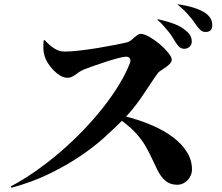

<svg xmlns="http://www.w3.org/2000/svg" viewBox="-20 -858 1040 901"><path d="M869 -782Q849 -807 813 -837L814 -838Q901 -826 945 -796Q962 -783 969 -770Q976 -757 976 -740Q976 -708 945 -708Q932 -708 923 -715Q914 -722 900 -741Q894 -750 887 -760Q880 -770 869 -782ZM189 -596Q184 -613 183.5 -631Q183 -649 185 -668L190 -670Q210 -647 233.5 -631.5Q257 -616 284 -616Q313 -616 355.5 -621Q398 -626 440.5 -633Q483 -640 518.5 -647Q554 -654 571 -658Q582 -660 592 -667Q602 -674 610 -682Q618 -688 625 -693.5Q632 -699 640 -699Q657 -699 682 -684.5Q707 -670 730 -650.5Q753 -631 769.5 -610.5Q786 -590 786 -578Q786 -569 778.5 -560.5Q771 -552 760 -544Q754 -540 748.5 -536.5Q743 -533 738 -529Q727 -523 721 -515Q707 -497 692 -473.5Q677 -450 659 -424Q642 -398 621.5 -370.5Q601 -343 572 -311Q638 -294 694.5 -269.5Q751 -245 792.5 -213.5Q834 -182 857.5 -144Q881 -106 881 -62Q881 -50 876 -37Q871 -24 862 -14Q853 -4 840 2.5Q827 9 811 9Q779 9 756.5 -9.5Q734 -28 717 -64Q703 -93 689.5 -121.5Q676 -150 659 -179Q641 -208 616 -235Q591 -262 552 -291Q516 -255 468 -211.5Q420 -168 356 -125Q292 -82 212.5 -43Q133 -4 34 23L30 17Q89 -14 148 -55.5Q207 -97 263 -145Q319 -193 370 -246Q421 -299 463.5 -353Q506 -407 538 -459.5Q570 -512 589 -560Q595 -576 589.5 -584Q584 -592 571 -592Q561 -592 536 -585.5Q511 -579 481 -569.5Q451 -560 421.5 -549.5Q392 -539 374 -532Q359 -525 350 -519Q345 -516 341 -512.5Q337 -509 332 -506Q323 -500 315 -496.5Q307 -493 297 -493Q279 -493 262 -503.5Q245 -514 230 -529.5Q215 -545 204 -563Q193 -581 189 -596ZM772 -708Q761 -721 748.5 -735.5Q736 -750 719 -765L720 -768Q762 -759 797 -746Q832 -733 856 -711Q870 -699 875 -687.5Q880 -676 880 -663Q880 -649 870 -639Q860 -629 844 -629Q834 -629 825 -635Q816 -641 805 -658Q798 -669 790.5 -681.5Q783 -694 772 -708Z"/></svg>

Font: XinYuGongZhangJiaSongA
Style: Regular
Weight: 900
Designer: XinYuGong
Foundry: Adobe Systems Incorporated
Version: Version 1.00